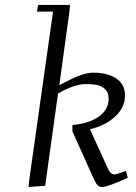

<svg xmlns="http://www.w3.org/2000/svg" viewBox="-20 -749 548 774"><path d="M95.2 4.9 97.2 -19 193.8 -702.1H128.9L133.8 -729H262.2L259.8 -702.1L219.2 -405.8Q267.6 -431.6 299.1 -443.8Q330.6 -456.1 355 -456.1Q413.6 -456.1 448.7 -432.6Q483.9 -409.2 483.9 -363.8Q483.9 -315.9 444.3 -279.3Q404.8 -242.7 342.8 -228L404.8 -91.8Q416 -64.5 423.6 -55.2Q431.2 -45.9 441.9 -45.9Q450.2 -45.9 487.8 -60.1L495.1 -32.2Q413.1 4.9 392.1 4.9Q378.9 4.9 371.3 -4.6Q363.8 -14.2 352.1 -41L272 -219.2V-245.1Q336.9 -250.5 377.4 -278.3Q418 -306.2 418 -352.1Q418 -375 404.3 -388.7Q390.6 -402.3 371.8 -406.2Q353 -410.2 326.2 -410.2Q280.8 -410.2 213.9 -372.1L162.1 0Z"/></svg>

Font: Dehuti
Style: Italic
Weight: 400
Version: Version 1.2